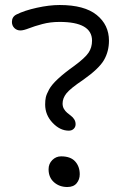

<svg xmlns="http://www.w3.org/2000/svg" viewBox="-20 -752 482 770"><path d="M255.9 -228Q220.7 -228 190.9 -259.5Q161.1 -291 161.1 -333Q161.1 -350.1 163.8 -362.1Q166.5 -374 176.8 -393.1Q187 -412.1 212.2 -435.5Q237.3 -459 277.8 -487.8Q320.8 -519.5 335 -540.5Q349.1 -561.5 349.1 -588.9Q349.1 -664.1 219.2 -664.1Q181.6 -664.1 149.7 -655.5Q117.7 -647 95.9 -638.4Q74.2 -629.9 62 -629.9Q47.4 -629.9 37.6 -639.6Q27.8 -649.4 27.8 -664.1Q27.8 -684.6 45.9 -693.8Q78.1 -710 127.9 -720.9Q177.7 -731.9 219.2 -731.9Q318.4 -731.9 367.7 -692.1Q417 -652.3 417 -588.9Q417 -545.9 397 -511.2Q377 -476.6 314 -432.1Q261.7 -397 246.3 -377.4Q231 -357.9 231 -336.9Q231 -324.7 236.3 -315.4Q241.7 -306.2 249.3 -299.8Q256.8 -293.5 264.6 -287.6Q272.5 -281.7 277.8 -273.2Q283.2 -264.6 283.2 -253.9Q283.2 -242.7 275.6 -235.4Q268.1 -228 255.9 -228ZM250 -2Q218.3 -2 196.5 -21.2Q174.8 -40.5 174.8 -73.2Q174.8 -95.2 189.7 -110.1Q204.6 -125 225.1 -125Q263.2 -125 281.5 -104.5Q299.8 -84 299.8 -53.2Q299.8 -32.2 287.4 -17.1Q274.9 -2 250 -2Z"/></svg>

Font: Shantell Sans Bouncy
Style: Regular
Weight: 300
Designer: Stephen Nixon, Anya Danilova, Shantell Martin
Foundry: Arrow Type
Version: Version 1.006;[9816181b4]